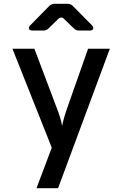

<svg xmlns="http://www.w3.org/2000/svg" viewBox="-20 -805 640 1005"><path d="M171 180 251 -32 45 -550H160L277 -240Q286 -218 294 -192Q302 -166 305 -146Q309 -166 316.5 -192Q324 -218 332 -240L441 -550H555L284 180ZM151 -645Q136 -645 132 -653.5Q128 -662 139 -673L238 -774Q250 -785 265 -785H334Q350 -785 361 -774L461 -673Q471 -662 467.5 -653.5Q464 -645 449 -645H394Q378 -645 367 -656L315 -706Q300 -721 284 -705L235 -657Q223 -645 208 -645Z"/></svg>

Font: Pitagon Sans Mono SemiBold
Style: Regular
Weight: 600
Monospace: yes
Designer: Travis Tran
Foundry: Pitagon
Version: Version 1.001; ttfautohint (v1.8.4.7-5d5b);gftools[0.9.26]